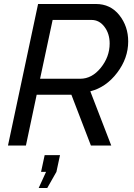

<svg xmlns="http://www.w3.org/2000/svg" viewBox="-20 -730 673 963"><path d="M20 0 171 -710H461Q534 -710 578.5 -654Q623 -598 623 -522Q623 -438 567.5 -365Q512 -292 433 -272L538 0H436L338 -255H164L110 0ZM382 -335Q441 -335 485.5 -390Q530 -445 530 -512Q530 -561 504 -595.5Q478 -630 439 -630H244L181 -335ZM174 213 211 132H186L204 48H281L263 132L217 213Z"/></svg>

Font: Raleway-v4020 Medium
Style: Italic
Weight: 500
Italic angle: -12°
Designer: Matt McInerney, Pablo Impallari, Rodrigo Fuenzalida
Foundry: Matt McInerney, Pablo Impallari, Rodrigo Fuenzalida
Version: Version 4.020;PS 004.020;hotconv 1.0.88;makeotf.lib2.5.64775